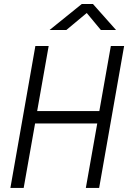

<svg xmlns="http://www.w3.org/2000/svg" viewBox="-20 -918 626 938"><path d="M399.4 0H464.4L586.4 -693.4H521.5L465.3 -375.5H161.6L217.8 -693.4H152.8L30.8 0H95.7L151.4 -314.9H455.1ZM222.2 -771.5H304.2L403.8 -854.5L472.7 -771.5H546.9L434.1 -898.4H379.4Z"/></svg>

Font: Cascadia Mono PL Light
Style: Italic
Weight: 300
Italic angle: -10°
Monospace: yes
Designer: Aaron Bell
Foundry: Saja Typeworks
Version: Version 2404.023